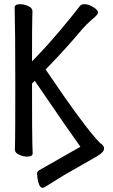

<svg xmlns="http://www.w3.org/2000/svg" viewBox="-20 -731 540 917"><path d="M477 -22Q477 -4 444 15L285 106L195 162Q189 166 184 166Q174 166 168 153Q162 140 159.5 123Q157 106 157 101.5Q157 97 157 95Q159 87 169 81L364 -30Q330 -76 146 -345L133 -332Q133 -77 134.5 -46.5Q136 -16 136 1Q136 17 109 17Q92 17 71.5 8Q51 -1 51 -17Q51 -29 52 -56.5Q53 -84 53 -335.5Q53 -587 50 -695Q50 -711 77 -711Q95 -711 115 -702Q135 -693 135 -677Q135 -665 134 -640Q133 -615 133 -438Q200 -506 266.5 -585Q333 -664 362 -703Q369 -711 383 -711Q397 -711 411.5 -704.5Q426 -698 437 -689Q448 -680 448 -670Q448 -665 440 -656.5Q432 -648 415 -634Q395 -617 372 -591Q299 -503 198 -399Q388 -118 456 -50Q461 -46 468 -40Q477 -32 477 -22Z"/></svg>

Font: Moon Stars Kai HW
Style: Bold
Weight: 700
Designer: GuiWonder
Version: Version 1.101